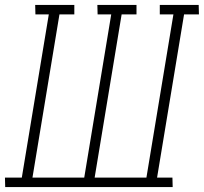

<svg xmlns="http://www.w3.org/2000/svg" viewBox="-36 -755 823 775"><path d="M-15 0 -16 -38H52L161 -697H107L106 -735H264V-697H204L95 -38H304L413 -697H358L357 -735H515V-697H455L346 -38H555L664 -697H609V-735H766L767 -697H707L598 -38H660L661 0Z"/></svg>

Font: Iosevka Etoile Extralight
Style: Italic
Weight: 200
Italic angle: -9°
Designer: Belleve Invis
Foundry: Belleve Invis
Version: Version 22.1.2; ttfautohint (v1.8.4)